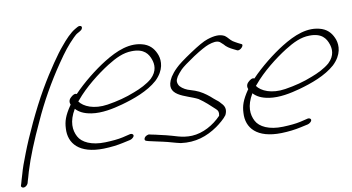

<svg xmlns="http://www.w3.org/2000/svg" viewBox="-58 -800 2053 1120"><g transform="rotate(-5 969.0 -240.5)"><path d="M201 -346C149 -235 93 -79 66 16C51 66 41 105 36 134C30 163 26 181 25 189L22 202C21 207 24 210 27 212C38 220 57 208 62 191L64 179C66 170 70 152 75 124C92 43 123 -57 162 -163C199 -270 252 -387 311 -491C347 -555 369 -589 405 -632C415 -644 423 -652 430 -656L443 -665C447 -668 453 -673 455 -678C460 -689 455 -696 445 -696C440 -696 435 -694 431 -691L418 -682C390 -663 360 -625 335 -588C319 -566 300 -535 277 -494C254 -453 228 -404 201 -346Z M359 -287C342 -270 347 -253 352 -243L350 -240C318 -183 310 -149 312 -107C314 -19 378 45 523 29C566 24 603 16 635 6L680 -8C686 -10 691 -14 695 -18C711 -34 697 -45 683 -42L638 -27C610 -18 575 -12 535 -7C453 3 396 -20 373 -56C349 -93 339 -145 374 -217C395 -198 423 -185 469 -182C530 -178 596 -198 650 -218C722 -245 803 -282 856 -338C908 -397 903 -452 888 -486C874 -516 852 -544 811 -555C727 -576 647 -532 576 -479C516 -434 444 -366 393 -302C381 -308 367 -296 359 -287ZM398 -258 404 -266C452 -336 530 -409 592 -456C640 -492 683 -518 734 -523C807 -531 834 -497 849 -462C860 -437 869 -396 830 -352C803 -324 763 -300 727 -283C678 -258 624 -239 567 -225C486 -205 424 -227 398 -258Z M779 -26C762 -17 759 2 772 5L786 8C813 11 840 16 870 19C904 23 939 32 973 36C1059 40 1127 10 1186 -39C1205 -55 1234 -83 1246 -104C1259 -138 1247 -158 1229 -173C1222 -180 1215 -187 1203 -194C1191 -201 1181 -210 1168 -219C1143 -236 1116 -252 1082 -261L1039 -271C1018 -277 994 -291 987 -305C980 -318 977 -329 989 -353C995 -364 1004 -377 1016 -392C1028 -406 1054 -429 1095 -462C1136 -494 1166 -514 1184 -522C1211 -534 1233 -540 1251 -531L1271 -516C1285 -501 1304 -491 1328 -482L1346 -475C1364 -466 1394 -505 1374 -509L1356 -516C1345 -521 1335 -525 1326 -530C1309 -540 1300 -554 1283 -564C1254 -577 1221 -571 1181 -554C1157 -544 1123 -520 1078 -484C1033 -448 1003 -421 989 -404C973 -386 962 -369 954 -354C899 -240 1029 -240 1098 -211C1133 -192 1167 -165 1195 -143C1208 -133 1212 -123 1209 -103C1167 -51 1107 -10 1042 -1C981 7 938 -11 891 -17C862 -20 835 -26 809 -28L795 -30C790 -31 784 -29 779 -26Z M1399 -287C1382 -270 1387 -253 1392 -243L1390 -240C1358 -183 1350 -149 1352 -107C1354 -19 1418 45 1563 29C1606 24 1643 16 1675 6L1720 -8C1726 -10 1731 -14 1735 -18C1751 -34 1737 -45 1723 -42L1678 -27C1650 -18 1615 -12 1575 -7C1493 3 1436 -20 1413 -56C1389 -93 1379 -145 1414 -217C1435 -198 1463 -185 1509 -182C1570 -178 1636 -198 1690 -218C1762 -245 1843 -282 1896 -338C1948 -397 1943 -452 1928 -486C1914 -516 1892 -544 1851 -555C1767 -576 1687 -532 1616 -479C1556 -434 1484 -366 1433 -302C1421 -308 1407 -296 1399 -287ZM1438 -258 1444 -266C1492 -336 1570 -409 1632 -456C1680 -492 1723 -518 1774 -523C1847 -531 1874 -497 1889 -462C1900 -437 1909 -396 1870 -352C1843 -324 1803 -300 1767 -283C1718 -258 1664 -239 1607 -225C1526 -205 1464 -227 1438 -258Z"/></g></svg>

Font: Stray Cat
Style: SuObl
Weight: 400
Version: Version 1.0